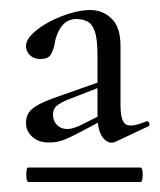

<svg xmlns="http://www.w3.org/2000/svg" viewBox="-20 -650 321 384"><path d="M37 -286Q34 -286 33 -293.5Q32 -301 33 -308Q34 -315 36 -315H261Q264 -315 265 -308Q266 -301 265 -293.5Q264 -286 261 -286ZM210 -366Q197 -361 186 -374.5Q175 -388 175 -419V-538Q175 -572 169.5 -587.5Q164 -603 154 -607.5Q144 -612 133 -612Q114 -612 103 -597Q92 -582 89 -561Q87 -551 82 -541.5Q77 -532 60 -532Q48 -532 40 -539.5Q32 -547 32 -558Q32 -570 45.5 -583Q59 -596 79 -606.5Q99 -617 121 -623.5Q143 -630 160 -630Q185 -630 203 -613Q221 -596 221 -558V-441Q221 -407 232 -401Q243 -395 272 -407Q276 -409 278 -404.5Q280 -400 278 -398ZM78 -365Q57 -365 44.5 -376.5Q32 -388 32 -404Q32 -421 43.5 -431.5Q55 -442 85 -453L190 -490L191 -480L114 -450Q100 -444 93 -438Q86 -432 86 -420Q86 -408 94 -400Q102 -392 114 -392Q121 -392 127 -394Q133 -396 138 -398L196 -427L197 -416L139 -385Q118 -374 105.5 -369.5Q93 -365 78 -365Z"/></svg>

Font: Cormorant Light Medium
Style: Regular
Weight: 500
Version: Version 4.000